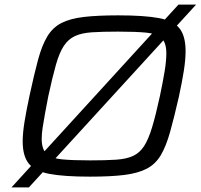

<svg xmlns="http://www.w3.org/2000/svg" viewBox="-20 -763 879 838"><path d="M30 55 759 -743H836L106 55ZM373 8Q260 8 196 -4Q132 -16 105.5 -49Q79 -82 79 -146Q79 -182 87 -231.5Q95 -281 109 -346Q129 -439 146 -502Q163 -565 186.5 -604Q210 -643 248 -662.5Q286 -682 346 -689Q406 -696 496 -696Q610 -696 674 -684Q738 -672 764 -638.5Q790 -605 790 -540Q790 -503 782.5 -455Q775 -407 761 -342Q740 -250 722.5 -187.5Q705 -125 682 -86Q659 -47 621 -27Q583 -7 523.5 0.5Q464 8 373 8ZM374 -63Q441 -63 486.5 -66Q532 -69 561 -82.5Q590 -96 609 -125.5Q628 -155 644 -208Q660 -261 678 -344Q691 -406 698.5 -451.5Q706 -497 706 -530Q706 -576 685.5 -596Q665 -616 619 -620.5Q573 -625 495 -625Q426 -625 381 -622Q336 -619 307 -605.5Q278 -592 258.5 -562.5Q239 -533 224 -480Q209 -427 191 -344Q183 -302 176.5 -267.5Q170 -233 166 -205.5Q162 -178 162 -157Q162 -112 183 -92Q204 -72 250.5 -67.5Q297 -63 374 -63Z"/></svg>

Font: Saira Expanded
Style: Italic
Weight: 400
Width: 7
Italic angle: -12°
Designer: Hector Gatti with collaboration of the Omnibus-Type team
Foundry: Omnibus-Type
Version: Version 1.101